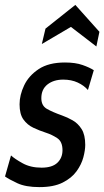

<svg xmlns="http://www.w3.org/2000/svg" viewBox="-32 -755 426 785"><path d="M129.5 10Q73 10 38.8 -6Q4.5 -22 -11.5 -33.5L13 -119.5Q28 -105.5 60.5 -87.5Q93 -69.5 138 -69.5Q181.5 -69.5 202.5 -89.5Q223.5 -109.5 223.5 -141Q223.5 -176 202 -190.2Q180.5 -204.5 155.5 -212.5Q129 -221 104.2 -232.8Q79.5 -244.5 63.8 -266.5Q48 -288.5 48 -328.5Q48 -366.5 66.8 -406Q85.5 -445.5 126.2 -472.5Q167 -499.5 233.5 -499.5Q276.5 -499.5 305.5 -489.2Q334.5 -479 351.5 -468L327.5 -387Q311.5 -405.5 285.8 -417.5Q260 -429.5 226.5 -429.5Q187.5 -429.5 162.2 -409.8Q137 -390 137 -353.5Q137 -323 159.5 -310Q182 -297 221.5 -283Q243 -275.5 265 -263Q287 -250.5 301.8 -227Q316.5 -203.5 316.5 -162.5Q316.5 -141 308.8 -111.8Q301 -82.5 281 -54.8Q261 -27 224.2 -8.5Q187.5 10 129.5 10ZM139 -575 154 -638 276 -735 374.5 -625 362 -565 258 -645Z"/></svg>

Font: Cabin
Style: Italic
Weight: 400
Width: 4
Italic angle: -10°
Designer: Pablo Impallari
Foundry: Pablo Impallari. http://www.impallari.com Igino Marini. http://www.ikern.com
Version: Version 3.001